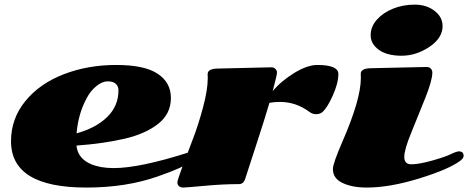

<svg xmlns="http://www.w3.org/2000/svg" viewBox="-20 -803 2053 842"><path d="M828.1 -139.2Q845.2 -139.2 845.2 -123.3Q845.2 -107.4 822 -94Q798.8 -80.6 764.6 -65.2Q730.5 -49.8 670.4 -28.8Q532.2 19.5 358.4 19.5Q28.3 19.5 28.3 -183.6Q28.3 -282.7 91.1 -359.6Q153.8 -436.5 259.3 -477.3Q364.7 -518.1 489.3 -518.1Q613.8 -518.1 671.6 -479.5Q729.5 -440.9 729.5 -373.5Q729.5 -304.2 674.1 -260.3Q618.7 -216.3 526.9 -194.8Q434.6 -173.3 315.4 -164.6Q323.2 -88.9 423.8 -70.3Q449.7 -65.9 478.5 -65.9Q592.8 -65.9 808.1 -134.8Q821.3 -139.2 828.1 -139.2ZM315.9 -218.3Q400.9 -241.7 450.2 -290Q499.5 -338.4 499.5 -406.7Q499.5 -424.8 487.8 -435.5Q476.1 -446.3 452.4 -446.3Q428.7 -446.3 403.1 -425.8Q377.4 -405.3 359.9 -372.1Q322.8 -303.2 315.9 -218.3Z M938 -502.4 1169.4 -507.8Q1182.1 -507.8 1188.5 -500.2Q1194.8 -492.7 1194.8 -486.3Q1194.8 -480 1191.4 -465.3Q1188 -450.7 1182.6 -429.9Q1177.2 -409.2 1175.8 -403.3Q1213.9 -448.7 1271 -483.4Q1328.1 -518.1 1371.6 -518.1Q1463.9 -518.1 1463.9 -478.3Q1463.9 -438.5 1439 -383.1Q1414.1 -327.6 1392.1 -310.1Q1381.3 -302.2 1366 -302.2Q1350.6 -302.2 1337.4 -312Q1278.3 -356 1208.5 -356Q1181.6 -356 1161.6 -352.1Q1142.6 -286.6 1101.1 -159.9Q1059.6 -33.2 1055.2 -18.6Q1047.9 4.4 1027.8 4.4Q957 4.4 876 12Q794.9 19.5 783 19.5Q771 19.5 764.4 12.9Q757.8 6.3 757.8 -2.7Q757.8 -11.7 778.6 -68.1Q799.3 -124.5 824.5 -189.5Q849.6 -254.4 870.4 -332Q891.1 -409.7 891.1 -459.5L890.6 -478Q890.6 -502.4 938 -502.4Z M1920.9 -688.5Q1920.9 -636.2 1863 -597.4Q1805.2 -558.6 1741 -558.6Q1676.8 -558.6 1641.1 -584.7Q1605.5 -610.8 1605.5 -648.4Q1605.5 -686 1632.8 -716.8Q1660.2 -747.6 1703.9 -765.1Q1747.6 -782.7 1798.8 -782.7Q1850.1 -782.7 1885.5 -755.6Q1920.9 -728.5 1920.9 -688.5ZM1783.7 -82.5Q1816.9 -82.5 1873.8 -98.4Q1930.7 -114.3 1956.5 -126.7Q1982.4 -139.2 1992.7 -139.2Q2013.2 -139.2 2013.2 -118.7Q2013.2 -109.4 1998 -97.7Q1948.2 -60.5 1818.8 -20.5Q1689.5 19.5 1587.9 19.5Q1524.9 19.5 1482.4 -0.5Q1439.9 -20.5 1439.9 -61.5Q1439.9 -86.4 1482.4 -183.6Q1562.5 -367.7 1562.5 -460.9L1562 -479.5Q1562 -503.9 1609.4 -503.9L1850.6 -509.3Q1863.3 -509.3 1869.6 -501.7Q1876 -494.1 1876 -484.9Q1876 -451.2 1845.2 -373.8Q1814.5 -296.4 1783.7 -221.7Q1752.9 -147 1752.9 -114.7Q1752.9 -82.5 1783.7 -82.5Z"/></svg>

Font: Sonsie One
Style: Regular
Weight: 400
Designer: Riccardo De Franceschi
Foundry: Sorkin Type Co
Version: Version 1.003